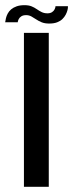

<svg xmlns="http://www.w3.org/2000/svg" viewBox="-50 -722 283 742"><path d="M42.5 0H138.5V-595H42.5ZM140 -631Q158.5 -631 170.8 -635.8Q183 -640.5 191 -648.2Q199 -656 203.8 -665Q208.5 -674 210.8 -682.8Q213 -691.5 212.5 -698H164.5Q164.5 -693 161.2 -686.2Q158 -679.5 151 -675Q144 -670.5 133.5 -670.5Q121 -670.5 111.2 -675.2Q101.5 -680 92.2 -686.5Q83 -693 72 -697.5Q61 -702 44.5 -702Q27 -702 14.2 -697.5Q1.5 -693 -7 -685.8Q-15.5 -678.5 -20.2 -669.5Q-25 -660.5 -27 -651.8Q-29 -643 -30 -636H18.5Q19 -641.5 22.2 -648Q25.5 -654.5 32.5 -659Q39.5 -663.5 51 -663.5Q62 -663.5 71.2 -658.5Q80.5 -653.5 90 -647Q99.5 -640.5 111.2 -635.8Q123 -631 140 -631Z"/></svg>

Font: Anybody SemiCondensed
Style: Regular
Weight: 400
Width: 4
Version: Version 1.113;gftools[0.9.25]